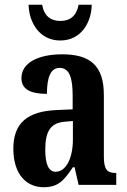

<svg xmlns="http://www.w3.org/2000/svg" viewBox="-20 -776 534 806"><path d="M233 -606C320 -606 364 -681 365 -756H310C301 -708 273 -688 233 -688C194 -688 165 -708 157 -756H100C102 -681 146 -606 233 -606ZM163 10C225 10 249 -19 286 -74H293L310 0H468V-50H465C428 -50 416 -66 416 -121V-377C416 -502 357 -548 241 -548C145 -548 70 -515 70 -448C70 -403 105 -382 177 -382C177 -450 192 -491 230 -491C272 -491 285 -449 285 -374V-317L218 -314C96 -309 36 -260 36 -152C36 -42 93 10 163 10ZM213 -55C183 -55 170 -90 170 -147C170 -222 190 -260 252 -265L286 -268V-191C286 -111 257 -55 213 -55Z"/></svg>

Font: Noto Serif Myanmar ExtraCondensed
Style: Bold
Weight: 700
Width: 2
Designer: Ben Mitchell and the Monotype Design Team
Foundry: Monotype Imaging Inc.
Version: Version 2.106